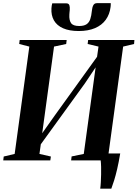

<svg xmlns="http://www.w3.org/2000/svg" viewBox="-31 -990 850 1185"><path d="M587.5 174.5Q590 157.5 591.2 134.5Q592.5 111.5 593 87Q593.5 62.5 593 39.8Q592.5 17 590.5 0L556.5 -43H711Q701.5 13.5 692 54Q682.5 94.5 673.5 123.2Q664.5 152 656 174.5ZM-11 0 -8 -24 59.5 -40 150 -702.5 87.5 -718.5 90.5 -743H380.5L377.5 -718.5L302.5 -702.5L222.5 -116.5L198.5 -124L307.5 -278L600.5 -684.5L562.5 -600.5L577 -702.5L510 -718.5L513 -743H798.5L796.5 -718.5L729 -702.5L638.5 -40L703.5 -24.5L700.5 0H408L411 -24.5L486 -40L563.5 -606L589.5 -619.5L493 -475.5L185 -50L227.5 -147.5L212.5 -40L283 -24L279.5 0ZM376.5 -969.5Q393 -969.5 397 -958.2Q401 -947 399.5 -928Q399 -921 398 -913.5Q397 -906 397 -900Q395 -865 407.8 -847.2Q420.5 -829.5 457.5 -829.5Q487 -829.5 503 -840.2Q519 -851 526 -871.8Q533 -892.5 536 -923Q538 -944.5 544.8 -957.5Q551.5 -970.5 567.5 -970.5H652.5Q652.5 -965 652.5 -959.5Q652.5 -954 651.5 -947Q646 -901.5 621.8 -868Q597.5 -834.5 555.5 -816.5Q513.5 -798.5 455 -798.5Q397 -798.5 358.5 -815.5Q320 -832.5 302 -864Q284 -895.5 286.5 -938.5Q287 -947 288.2 -954.5Q289.5 -962 291.5 -969.5Z"/></svg>

Font: Merriweather 120pt
Style: Bold Italic
Weight: 700
Italic angle: -7.8°
Version: Version 2.101